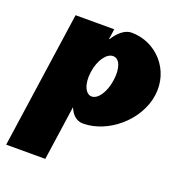

<svg xmlns="http://www.w3.org/2000/svg" viewBox="-140 -645 951 1021"><g transform="rotate(20 335.5 -134.0)"><path d="M662.6 -257C684.2 -407 570.4 -528 431.3 -528C394.4 -528 358.3 -497 332.2 -455H329.7L338.1 -513H119.3L7.9 260H229.2L273.7 -49C290 -8 316.7 15 353.1 15C492.2 15 641 -107 662.6 -257ZM427.6 -257C417.4 -186 382.2 -136 346.9 -136C312.1 -136 288.5 -186 298.7 -257C308.8 -327 345.2 -377 381.6 -377C419.6 -377 437.7 -327 427.6 -257Z"/></g></svg>

Font: Blink
Style: WideObl
Weight: 400
Designer: Mew Too
Foundry: Cannot Into Space Fonts
Version: Version 001.000